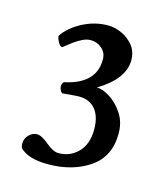

<svg xmlns="http://www.w3.org/2000/svg" viewBox="-70 -796 427 501"><g transform="rotate(15 143.5 -545.5)"><path d="M103.5 -350.6Q49.8 -350.6 27.3 -374Q25.4 -379.9 25.4 -385.7Q25.4 -399.4 35.2 -409.2Q44.9 -418.9 56.6 -418.9Q69.3 -418.9 88.9 -402.3Q108.4 -385.7 123 -385.7Q154.3 -385.7 175.8 -407.7Q197.3 -429.7 197.3 -469.7Q197.3 -505.9 179.7 -525.4Q162.1 -544.9 127.9 -542L91.8 -539.1Q84 -546.9 84 -555.7Q84 -565.4 89.8 -568.4Q171.9 -585.9 171.9 -651.4Q171.9 -669.9 158.7 -681.2Q145.5 -692.4 128.9 -692.4Q118.2 -692.4 106.9 -687Q95.7 -681.6 85 -673.8Q74.2 -666 67.9 -660.6Q61.5 -655.3 60.5 -655.3Q54.7 -655.3 48.8 -667Q43 -678.7 44.9 -682.6Q61.5 -707 94.2 -724.1Q127 -741.2 162.1 -741.2Q180.7 -741.2 199.2 -732.9Q217.8 -724.6 231 -708.5Q244.1 -692.4 244.1 -668.9Q244.1 -618.2 175.8 -577.1Q192.4 -577.1 212.4 -564Q232.4 -550.8 247.1 -528.3Q261.7 -505.9 261.7 -475.6Q261.7 -413.1 215.8 -381.8Q169.9 -350.6 103.5 -350.6Z"/></g></svg>

Font: Crimson Text SemiBold
Style: Regular
Weight: 600
Designer: Sebastian Kosch
Foundry: Sebastian Kosch
Version: Version 1.100; ttfautohint (v1.8.4)